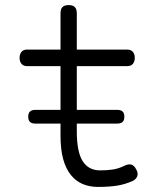

<svg xmlns="http://www.w3.org/2000/svg" viewBox="-20 -725 640 755"><path d="M119 -239Q105 -239 98 -245.5Q91 -252 91 -266Q91 -280 98 -286.5Q105 -293 119 -293H218V-465H86Q72 -465 64.5 -474Q57 -483 57 -497.5Q57 -512 64.5 -521Q72 -530 86 -530H218V-673Q218 -689 225.5 -697Q233 -705 250 -705Q267 -705 274.5 -697Q282 -689 282 -673V-530H481Q495 -530 502.5 -521Q510 -512 510 -497.5Q510 -483 502.5 -474Q495 -465 481 -465H282V-293H441Q455 -293 462 -286.5Q469 -280 469 -266Q469 -252 462 -245.5Q455 -239 441 -239H282V-209Q282 -128 305 -91.5Q328 -55 374 -55Q401 -55 424 -58.5Q447 -62 471 -74Q486 -81 497 -77.5Q508 -74 515 -60Q524 -45 520 -33Q516 -21 503 -14Q472 0 440.5 5Q409 10 365 10Q333 10 306 -1Q279 -12 259 -36.5Q239 -61 228.5 -99Q218 -137 218 -191V-239Z"/></svg>

Font: Maple Mono NL ExtraLight
Style: Regular
Weight: 275
Monospace: yes
Designer: subframe7536
Version: Version 7.000